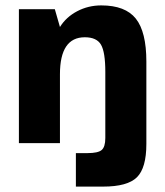

<svg xmlns="http://www.w3.org/2000/svg" viewBox="-20 -530 612 711"><path d="M522 -302V3Q522 92 487 126.5Q452 161 362 161H261V37H304Q343 37 356.5 25.5Q370 14 370 -19V-264Q370 -337 354 -364.5Q338 -392 294 -392Q202 -392 202 -255V0H50V-496H183L202 -430Q225 -467 266 -488.5Q307 -510 355 -510Q444 -510 483 -461Q522 -412 522 -302Z"/></svg>

Font: Atkinson Hyperlegible Pro
Style: Bold
Weight: 700
Designer: Elliott Scott, Megan Eiswerth, Linus Boman, Theodore Petrosky, Jacob Perez
Foundry: Braille Institute
Version: Version 1.5.1